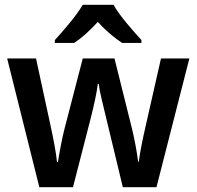

<svg xmlns="http://www.w3.org/2000/svg" viewBox="-20 -786 824 805"><path d="M495 -1H636L774 -541H655L591 -259Q581 -216 573 -175Q565 -134 562 -108H559Q556 -136 548 -178Q540 -220 533 -248L460 -541H327L251 -248Q244 -222 235.5 -178Q227 -134 223 -107H219Q216 -136 208.5 -177Q201 -218 192 -259L131 -541H10L145 -1H286L361 -293Q371 -332 379 -370Q387 -408 390 -434H394Q397 -408 406 -371Q415 -334 424 -296ZM456 -766H327Q307 -732 271.5 -689Q236 -646 210 -618V-606H291Q338 -637 390 -694Q441 -639 492 -606H573V-618Q547 -646 511 -689Q475 -732 456 -766Z"/></svg>

Font: Noto Sans Display Medium
Style: Regular
Weight: 500
Designer: Monotype Design Team
Foundry: Monotype Imaging Inc.
Version: Version 1.900